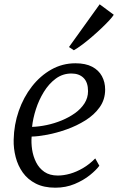

<svg xmlns="http://www.w3.org/2000/svg" viewBox="-20 -862 551 892"><path d="M441.5 -92Q427.5 -72.5 397.8 -48.5Q368 -24.5 326.8 -7.2Q285.5 10 237 10Q184 10 146.5 -9Q109 -28 86 -60.2Q63 -92.5 52.8 -132.2Q42.5 -172 43.5 -213Q45 -283 67.2 -346.8Q89.5 -410.5 128.2 -460.2Q167 -510 218.5 -539Q270 -568 330.5 -568Q377.5 -568 408 -552Q438.5 -536 453.5 -508.2Q468.5 -480.5 468.5 -446Q468.5 -399.5 443.2 -364Q418 -328.5 377.2 -303Q336.5 -277.5 290 -261Q243.5 -244.5 200 -236.2Q156.5 -228 127 -227.5Q124.5 -198.5 129.2 -167Q134 -135.5 147.8 -108Q161.5 -80.5 186.2 -63.5Q211 -46.5 248.5 -46.5Q276 -46.5 305.8 -55Q335.5 -63.5 365.5 -81Q395.5 -98.5 422.5 -126ZM312 -520.5Q271.5 -520.5 239.2 -496.8Q207 -473 183.8 -435.2Q160.5 -397.5 146.8 -354.5Q133 -311.5 129 -272.5Q161 -273.5 196.8 -281Q232.5 -288.5 266.5 -302.5Q300.5 -316.5 328.2 -336.2Q356 -356 372.5 -381.8Q389 -407.5 389 -438.5Q389 -479.5 368.2 -500Q347.5 -520.5 312 -520.5ZM300.5 -643.5 443 -842 508.5 -793.5Q503 -784 487.8 -767.5Q472.5 -751 451.5 -731Q430.5 -711 407.2 -691Q384 -671 362 -654.5Q340 -638 323 -628.5Z"/></svg>

Font: Merriweather Light
Style: Italic
Weight: 300
Italic angle: -7.8°
Designer: Eben Sorkin
Foundry: Eben Sorkin
Version: Version 2.101